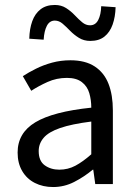

<svg xmlns="http://www.w3.org/2000/svg" viewBox="-20 -742 546 774"><path d="M194 12Q153 12 120.5 -4.5Q88 -21 69.5 -52.5Q51 -84 51 -127Q51 -206 122.5 -249Q194 -292 348 -308Q348 -339 340 -366.5Q332 -394 310 -411Q288 -428 250 -428Q208 -428 171.5 -411.5Q135 -395 106 -376L72 -435Q95 -450 125 -465Q155 -480 190 -489.5Q225 -499 264 -499Q324 -499 362 -474Q400 -449 417.5 -404Q435 -359 435 -297V0H364L356 -58H354Q319 -29 279 -8.5Q239 12 194 12ZM219 -58Q254 -58 284 -74Q314 -90 348 -120V-252Q269 -242 222.5 -226Q176 -210 156 -186.5Q136 -163 136 -133Q136 -93 160.5 -75.5Q185 -58 219 -58ZM344 -577Q318 -577 298 -589.5Q278 -602 262.5 -618Q247 -634 232.5 -646.5Q218 -659 201 -659Q180 -659 169 -638Q158 -617 156 -582L98 -586Q99 -626 110 -656.5Q121 -687 143.5 -704.5Q166 -722 201 -722Q227 -722 246.5 -709.5Q266 -697 281.5 -680.5Q297 -664 311.5 -652Q326 -640 343 -640Q365 -640 376 -661.5Q387 -683 388 -717L446 -713Q445 -674 434 -643Q423 -612 401 -594.5Q379 -577 344 -577Z"/></svg>

Font: Assistant Medium
Style: Regular
Weight: 500
Designer: Hebrew By Ben Nathan, Latin by Paul Hunt
Version: Version 3.000